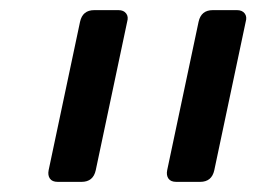

<svg xmlns="http://www.w3.org/2000/svg" viewBox="-20 -591 507 379"><path d="M328 -232Q317 -232 312.5 -238.5Q308 -245 310 -255L372 -548Q377 -571 400 -571H448Q458 -571 463 -564.5Q468 -558 465 -548L403 -255Q398 -232 375 -232ZM94 -232Q83 -232 78.5 -238.5Q74 -245 76 -255L138 -548Q143 -571 166 -571H214Q224 -571 229 -564.5Q234 -558 231 -548L169 -255Q164 -232 141 -232Z"/></svg>

Font: Lubike
Style: Italic
Weight: 400
Italic angle: -12°
Foundry: Honoka55
Version: Version 1.000;July 22, 2022;FontCreator 14.0.0.2862 64-bit